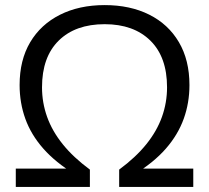

<svg xmlns="http://www.w3.org/2000/svg" viewBox="-20 -734 821 754"><path d="M42 0V-72H275V-49Q198 -96 150 -150.5Q102 -205 79.5 -267.5Q57 -330 57 -400Q57 -498 98.5 -568Q140 -638 215.5 -676Q291 -714 391 -714Q491 -714 566 -676.5Q641 -639 682.5 -568.5Q724 -498 724 -400Q724 -330 701.5 -267.5Q679 -205 631.5 -150.5Q584 -96 507 -49V-72H739V0H448V-68Q513 -116 554.5 -167.5Q596 -219 616 -275Q636 -331 636 -391Q636 -510 570.5 -574.5Q505 -639 391 -639Q276 -639 210.5 -574.5Q145 -510 145 -391Q145 -331 165 -275Q185 -219 226.5 -167.5Q268 -116 333 -68V0Z"/></svg>

Font: Nunito Sans 11pt
Style: Regular
Weight: 400
Version: Version 3.101;gftools[0.9.27]